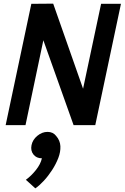

<svg xmlns="http://www.w3.org/2000/svg" viewBox="-20 -687 684 1054"><path d="M218 -466 120 0H11L152 -666L272 -667L436 -200L535 -666H644L503 0H384ZM210 182Q180 182 163.5 161Q147 140 153 110Q159 80 185 58.5Q211 37 241 37Q271 37 288 59Q310 84 311.5 115.5Q313 147 300 180.5Q287 214 266 246.5Q245 279 220.5 305.5Q196 332 174 347L122 300Q151 279 177 246.5Q203 214 210 182Z"/></svg>

Font: Epunda Sans SemiBold
Style: Italic
Weight: 600
Italic angle: -12.0243°
Designer: Simon Atzbach
Foundry: typofactur
Version: Version 2.204; ttfautohint (v1.8.4.7-5d5b)